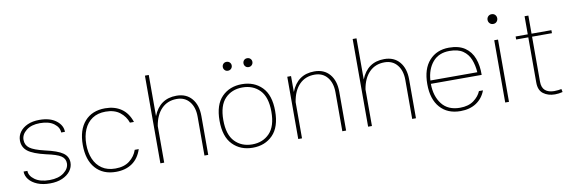

<svg xmlns="http://www.w3.org/2000/svg" viewBox="-50 -1073 4387 1468"><g transform="rotate(-10 2143.0 -339.0)"><path d="M247.1 -487.8Q329.6 -487.8 377.2 -451.2Q424.8 -414.6 424.8 -363.8H395.5Q395.5 -403.3 356.4 -432.9Q317.4 -462.4 247.6 -462.4Q180.7 -462.4 141.4 -431.2Q102.1 -399.9 102.1 -358.4Q102.1 -317.4 133.8 -293.7Q165.5 -270 248 -250.5Q345.7 -229 385.7 -200.7Q425.8 -172.4 425.8 -125Q425.8 -90.3 403.6 -60.5Q381.3 -30.8 340.8 -12.9Q300.3 4.9 245.1 4.9Q188.5 4.9 147 -12.2Q105.5 -29.3 83 -57.9Q60.5 -86.4 60.5 -119.6H90.3Q90.3 -81.1 132.1 -51Q173.8 -21 245.6 -21Q315.4 -21 356.7 -52.2Q397.9 -83.5 397.9 -125Q397.9 -161.1 366.5 -181.9Q335 -202.6 253.4 -219.7Q154.8 -242.7 114.5 -273.9Q74.2 -305.2 74.2 -358.4Q74.2 -393.6 95.2 -423.1Q116.2 -452.6 155 -470.2Q193.8 -487.8 247.1 -487.8Z M757.3 -487.8Q831.5 -487.8 882.8 -452.6Q934.1 -417.5 957.5 -346.7H926.3Q909.7 -396 867.4 -429Q825.2 -461.9 757.3 -461.9Q695.3 -461.9 653.3 -433.6Q611.3 -405.3 590.1 -355.5Q568.8 -305.7 568.8 -241.2Q568.8 -176.8 590.1 -127Q611.3 -77.1 653.3 -48.8Q695.3 -20.5 757.3 -20.5Q825.2 -20.5 867.4 -53.5Q909.7 -86.4 926.3 -135.7H957.5Q934.1 -64.9 882.8 -29.8Q831.5 5.4 757.3 5.4Q656.2 5.4 598.9 -59.6Q541.5 -124.5 541.5 -241.2Q541.5 -357.9 598.9 -422.9Q656.2 -487.8 757.3 -487.8Z M1131.3 0H1101.6V-680.7H1131.3V-361.3Q1181.6 -487.8 1311.5 -487.8Q1387.7 -487.8 1430.4 -437.3Q1473.1 -386.7 1473.1 -302.2V0H1443.8V-303.2Q1443.8 -375 1408 -418.9Q1372.1 -462.9 1309.6 -462.9Q1238.3 -462.9 1191.9 -416.3Q1145.5 -369.6 1131.3 -284.2Z M1819.3 -487.8Q1914.6 -487.8 1974.9 -426.8Q2035.2 -365.7 2035.2 -241.7Q2035.2 -117.7 1974.9 -56.2Q1914.6 5.4 1819.3 5.4Q1724.1 5.4 1663.8 -56.2Q1603.5 -117.7 1603.5 -241.7Q1603.5 -365.7 1663.8 -426.8Q1724.1 -487.8 1819.3 -487.8ZM1819.3 -462.4Q1736.8 -462.4 1684.8 -408.7Q1632.8 -355 1632.8 -241.7Q1632.8 -128.4 1684.8 -74.5Q1736.8 -20.5 1819.3 -20.5Q1901.9 -20.5 1953.9 -74.5Q2005.9 -128.4 2005.9 -241.7Q2005.9 -355 1953.9 -408.7Q1901.9 -462.4 1819.3 -462.4ZM1699.2 -642.1Q1699.2 -656.2 1708.7 -666.3Q1718.3 -676.3 1733.4 -676.3Q1749 -676.3 1758.8 -666.3Q1768.6 -656.2 1768.6 -642.1Q1768.6 -627.9 1758.8 -617.7Q1749 -607.4 1733.4 -607.4Q1718.3 -607.4 1708.7 -617.7Q1699.2 -627.9 1699.2 -642.1ZM1859.9 -642.1Q1859.9 -656.2 1869.4 -666.3Q1878.9 -676.3 1894 -676.3Q1909.7 -676.3 1919.4 -666.3Q1929.2 -656.2 1929.2 -642.1Q1929.2 -627.9 1919.4 -617.7Q1909.7 -607.4 1894 -607.4Q1878.9 -607.4 1869.4 -617.7Q1859.9 -627.9 1859.9 -642.1Z M2201.2 0H2171.9V-483.4H2201.2V-359.9Q2251 -487.8 2381.8 -487.8Q2458 -487.8 2500.7 -437.3Q2543.5 -386.7 2543.5 -302.2V0H2514.2V-303.2Q2514.2 -375 2478.3 -418.9Q2442.4 -462.9 2379.9 -462.9Q2307.6 -462.9 2261.2 -415.5Q2214.8 -368.2 2201.2 -281.2Z M2744.1 0H2714.4V-680.7H2744.1V-361.3Q2794.4 -487.8 2924.3 -487.8Q3000.5 -487.8 3043.2 -437.3Q3085.9 -386.7 3085.9 -302.2V0H3056.6V-303.2Q3056.6 -375 3020.8 -418.9Q2984.9 -462.9 2922.4 -462.9Q2851.1 -462.9 2804.7 -416.3Q2758.3 -369.6 2744.1 -284.2Z M3243.7 -239.3Q3244.1 -143.6 3291.7 -82Q3339.4 -20.5 3432.1 -20.5Q3498 -20.5 3539.1 -50.8Q3580.1 -81.1 3596.2 -121.1H3627.4Q3605 -61 3554.7 -27.8Q3504.4 5.4 3432.1 5.4Q3331.1 5.4 3273.7 -59.6Q3216.3 -124.5 3216.3 -241.7Q3216.3 -359.9 3274.2 -423.8Q3332 -487.8 3427.2 -487.8Q3503.9 -487.8 3550.8 -455.6Q3597.7 -423.3 3618.7 -367.2Q3639.6 -311 3638.2 -239.3ZM3244.6 -265.1H3608.9Q3605 -320.3 3587.2 -365Q3569.3 -409.7 3531.2 -436Q3493.2 -462.4 3427.2 -462.4Q3343.3 -462.4 3296.6 -407.2Q3250 -352.1 3244.6 -265.1Z M3755.4 -645.5Q3755.4 -661.1 3765.9 -672.1Q3776.4 -683.1 3793 -683.1Q3810.1 -683.1 3820.3 -672.1Q3830.6 -661.1 3830.6 -645.5Q3830.6 -629.9 3820.3 -618.7Q3810.1 -607.4 3793 -607.4Q3776.4 -607.4 3765.9 -618.7Q3755.4 -629.9 3755.4 -645.5ZM3778.8 -483.4H3808.1V0H3778.8Z M4219.7 -26.9 4224.6 -2.9Q4194.8 4.9 4165 4.9Q4111.8 4.9 4075.4 -22Q4039.1 -48.8 4039.1 -108.9V-460H3944.8V-483.4H4039.1V-624H4068.4V-483.4H4222.7V-460H4068.4V-110.8Q4068.4 -64.5 4093.5 -42.7Q4118.7 -21 4164.1 -21Q4179.7 -21 4195.3 -22.9Q4210.9 -24.9 4219.7 -26.9Z"/></g></svg>

Font: Estedad-FD Thin
Style: Regular
Weight: 100
Designer: Amin Abedi
Version: Version 7.3